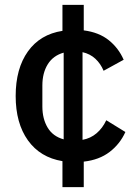

<svg xmlns="http://www.w3.org/2000/svg" viewBox="-20 -650 569 784"><path d="M235 114V8Q144 -7 94 -77Q44 -147 44 -258Q44 -370 94 -440Q144 -510 235 -524V-630H322V-526Q384 -518 424 -486Q464 -454 485 -406L403 -361Q391 -390 369.5 -410Q348 -430 317 -437V-79Q350 -85 374.5 -106Q399 -127 414 -159L492 -111Q470 -62 427.5 -29.5Q385 3 322 10V114ZM153 -215Q153 -165 174.5 -129Q196 -93 240 -81V-435Q197 -423 175 -387.5Q153 -352 153 -301Z"/></svg>

Font: IBM Plex Sans Thai Looped Medium
Style: Regular
Weight: 500
Designer: Mike Abbink, Paul van der Laan, Pieter van Rosmalen, Ben Mitchell, Mark Frömberg
Foundry: Bold Monday
Version: Version 1.1